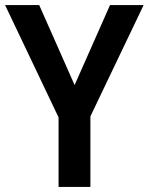

<svg xmlns="http://www.w3.org/2000/svg" viewBox="-20 -734 584 754"><path d="M273 -400 412 -714H544L335 -277V0H210V-273L0 -714H134Z"/></svg>

Font: Noto Sans Hebrew SemiCondensed SemiBold
Style: Regular
Weight: 600
Width: 4
Designer: Monotype Design Team
Foundry: Monotype Imaging Inc.
Version: Version 2.004; ttfautohint (v1.8.4.7-5d5b)